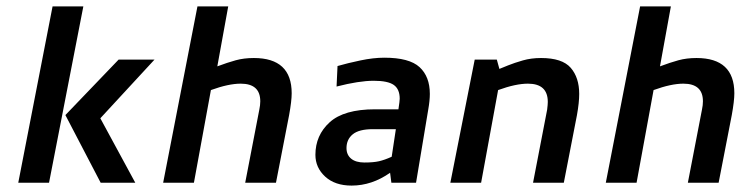

<svg xmlns="http://www.w3.org/2000/svg" viewBox="-20 -570 2356 599"><path d="M144 -550 37 0H133L240 -550ZM184 -211 294 0H402L293 -201L462 -384H350Z M792 -254Q792 -242 789 -228L745 0H841L882 -211Q890 -255 890 -279Q890 -389 772 -389Q741 -389 715.5 -382Q690 -375 658 -363L692 -550H596L489 0H585L638 -289Q693 -309 731 -309Q792 -309 792 -254Z M1033 -364 1030 -300Q1100 -318 1146 -318Q1190 -318 1208.5 -305Q1227 -292 1227 -262Q1227 -255 1223 -229H1150Q1053 -229 1008.5 -188.5Q964 -148 964 -87Q964 -47 994.5 -19Q1025 9 1077 9Q1140 9 1197 -31L1201 0H1278L1316 -228Q1321 -256 1321 -277Q1321 -331 1289 -360.5Q1257 -390 1179 -390Q1145 -390 1104.5 -381.5Q1064 -373 1033 -364ZM1117 -63Q1090 -63 1075.5 -75Q1061 -87 1061 -108Q1061 -135 1080.5 -151Q1100 -167 1143 -167H1215L1202 -81Q1180 -71 1162.5 -67Q1145 -63 1117 -63Z M1689 -252Q1689 -244 1687 -228L1643 0H1739L1780 -211Q1787 -250 1787 -277Q1787 -328 1760.5 -358.5Q1734 -389 1668 -389Q1637 -389 1611 -381.5Q1585 -374 1565 -366Q1545 -358 1538 -355L1530 -384H1461L1385 0H1481L1534 -289Q1589 -309 1627 -309Q1689 -309 1689 -252Z M2173 -254Q2173 -242 2170 -228L2126 0H2222L2263 -211Q2271 -255 2271 -279Q2271 -389 2153 -389Q2122 -389 2096.5 -382Q2071 -375 2039 -363L2073 -550H1977L1870 0H1966L2019 -289Q2074 -309 2112 -309Q2173 -309 2173 -254Z"/></svg>

Font: Cambay Devanagari
Style: Bold Italic
Weight: 700
Designer: Pooja Saxena
Foundry: Pooja Saxena
Version: Version 1.005;PS 001.005;hotconv 1.0.70;makeotf.lib2.5.58329